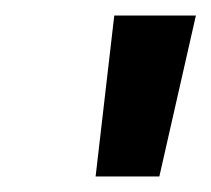

<svg xmlns="http://www.w3.org/2000/svg" viewBox="-20 -775 272 247"><path d="M103 -548 127 -755H232L185 -548Z"/></svg>

Font: DM Sans 24pt SemiBold
Style: Italic
Weight: 600
Italic angle: -10°
Designer: Colophon Foundry, Jonny Pinhorn
Foundry: Colophon Foundry
Version: Version 4.004;gftools[0.9.30]